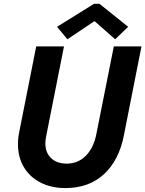

<svg xmlns="http://www.w3.org/2000/svg" viewBox="-20 -958 747 986"><path d="M72.3 -217.3Q72.3 -248 78.6 -279.3L166 -719.7H308.6L216.8 -256.8Q212.9 -237.3 212.9 -222.2Q212.9 -173.3 242.9 -145.5Q272.9 -117.7 322.3 -117.7Q380.9 -117.7 420.9 -158.2Q460.9 -198.7 474.6 -268.6L564.5 -719.7H706.5L616.2 -262.7Q590.8 -133.8 513.4 -63Q436 7.8 315.9 7.8Q243.7 7.8 188.5 -20.3Q133.3 -48.3 102.8 -99.4Q72.3 -150.4 72.3 -217.3ZM272.9 -820.3 462.9 -938.5H490.7L638.2 -820.3L571.3 -756.3L467.3 -848.1H462.9L326.2 -756.3Z"/></svg>

Font: Reddit Sans Chocolate
Style: Bold Italic
Weight: 700
Italic angle: -11.25°
Designer: Stephen Hutchings
Version: Version 1.013